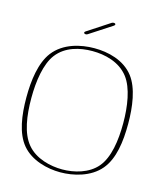

<svg xmlns="http://www.w3.org/2000/svg" viewBox="-123 -924 862 1023"><g transform="rotate(15 308.0 -412.5)"><path d="M247.6 -736.8C251 -736.8 254.9 -737.8 258.3 -740.2L381.3 -820.3C384.8 -822.8 386.7 -825.7 386.7 -828.1C386.7 -832.5 381.3 -834.5 376.5 -834.5C373 -834.5 368.7 -833.5 365.7 -831.5L242.7 -751C239.3 -748.5 237.3 -746.1 237.3 -743.7C237.3 -739.3 242.7 -736.8 247.6 -736.8ZM306.2 -659.7C374.5 -659.7 457 -641.1 505.9 -577.1C548.8 -521 563.5 -423.3 563.5 -330.6C563.5 -232.9 548.8 -138.2 502.9 -83.5C456.5 -28.3 377.4 -8.8 312.5 -8.8C247.6 -8.8 165 -27.8 116.7 -85.9C69.3 -142.1 55.7 -236.8 55.7 -334.5C55.7 -427.2 70.3 -525.4 112.3 -580.1C159.2 -641.6 237.3 -659.7 306.2 -659.7ZM312.5 -677.2C237.8 -677.2 144 -656.2 89.4 -585C42.5 -523.4 29.3 -424.3 29.3 -330.6C29.3 -231.9 43 -135.3 93.3 -75.2C145.5 -13.2 234.4 8.8 306.2 8.8C377.9 8.8 471.2 -12.7 525.4 -77.6C577.1 -139.2 589.8 -235.8 589.8 -334.5C589.8 -428.2 576.2 -527.8 530.3 -587.9C477.5 -656.7 387.7 -677.2 312.5 -677.2Z"/></g></svg>

Font: WireWyrm
Style: Light
Weight: 200
Version: Version 001.000